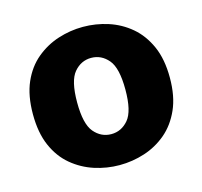

<svg xmlns="http://www.w3.org/2000/svg" viewBox="-85 -625 769 730"><g transform="rotate(-15 300.0 -260.0)"><path d="M300 12Q250 12 202 -3.5Q154 -19 115 -51.5Q76 -84 53.5 -135.5Q31 -187 31 -260Q31 -333 53.5 -384.5Q76 -436 115 -468.5Q154 -501 202 -516.5Q250 -532 300 -532Q351 -532 399 -516.5Q447 -501 485.5 -468.5Q524 -436 547 -384.5Q570 -333 570 -260Q570 -187 547 -135.5Q524 -84 485.5 -51.5Q447 -19 399 -3.5Q351 12 300 12ZM300 -110Q340 -110 367.5 -142.5Q395 -175 395 -260Q395 -345 367.5 -377.5Q340 -410 300 -410Q260 -410 232.5 -377.5Q205 -345 205 -260Q205 -175 232.5 -142.5Q260 -110 300 -110Z"/></g></svg>

Font: Murecho
Style: Bold
Weight: 700
Designer: Neil Summerour
Foundry: Positype
Version: Version 1.010; ttfautohint (v1.8.3)